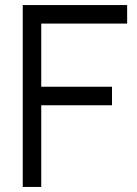

<svg xmlns="http://www.w3.org/2000/svg" viewBox="-20 -740 543 760"><path d="M70 0V-720H483.3V-646.7H143.3V-396.7H423.3V-323.3H143.3V0Z"/></svg>

Font: Manrope ExtraLight
Style: Regular
Weight: 200
Designer: Mikhail Sharanda
Foundry: Mikhail Sharanda
Version: Version 4.505